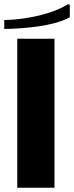

<svg xmlns="http://www.w3.org/2000/svg" viewBox="-40 -882 348 902"><path d="M41 -700H216V0H41ZM279 -862 288 -860V-801Q259 -785 218 -774Q177 -763 132 -757Q87 -751 47 -748.5Q7 -746 -20 -746V-788Q18 -788 72 -795.5Q126 -803 181.5 -819.5Q237 -836 279 -862Z"/></svg>

Font: Phudu ExtraBold
Style: Regular
Weight: 800
Version: Version 1.005;gftools[0.9.23]